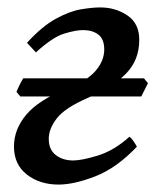

<svg xmlns="http://www.w3.org/2000/svg" viewBox="-20 -477 419 517"><path d="M378.4 -252.9 360.4 -217.3H34.7L24.4 -229.5Q31.7 -248 42.5 -266.1H367.7ZM17.6 -82.5Q17.6 -128.9 51 -168.5Q84.5 -208 158.2 -237.3Q212.9 -258.3 236.8 -285.6Q260.7 -313 260.7 -343.8Q260.7 -371.6 244.9 -383.8Q229 -396 203.6 -396Q184.1 -396 152.8 -386.5Q121.6 -377 76.7 -335.9L52.7 -361.8Q93.3 -406.2 130.4 -426.5Q167.5 -446.8 198 -451.9Q228.5 -457 250 -457Q291 -457 323 -435.5Q355 -414.1 355 -369.6Q355 -315.4 319.6 -279.1Q284.2 -242.7 215.3 -212.9Q154.8 -186.5 133.1 -158.4Q111.3 -130.4 111.3 -103Q111.3 -74.2 130.1 -59.6Q148.9 -44.9 177.2 -44.9Q200.2 -44.9 243.9 -58.3Q287.6 -71.8 328.6 -108.9Q334 -105 339.6 -96.7Q345.2 -88.4 348.6 -82Q293.9 -24.4 236.6 -2.2Q179.2 20 137.7 20Q86.9 20 52.2 -7.1Q17.6 -34.2 17.6 -82.5Z"/></svg>

Font: Gentium Book Plus
Style: Italic
Weight: 400
Italic angle: -8°
Designer: Victor Gaultney, Annie Olsen, Iska Routamaa, Becca Hirsbrunner
Foundry: SIL International
Version: Version 6.101